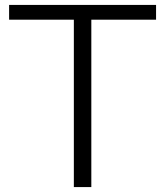

<svg xmlns="http://www.w3.org/2000/svg" viewBox="-20 -760 671 780"><path d="M280 -680H17V-740H614V-680H351V0H280Z"/></svg>

Font: Encode Sans Wide
Style: Light
Weight: 300
Designer: Pablo Impallari, Andres Torresi
Foundry: Pablo Impallari, Andres Torresi
Version: Version 1.000; ttfautohint (v1.00) -l 8 -r 50 -G 200 -x 14 -